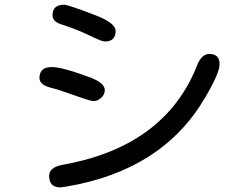

<svg xmlns="http://www.w3.org/2000/svg" viewBox="-20 -770 1040 815"><path d="M200.2 -485.4Q244.1 -485.4 365.2 -440.4Q424.8 -417 424.8 -387.7Q424.8 -368.2 409.2 -354.5Q393.6 -340.8 377 -340.8Q364.3 -340.8 296.4 -365.2Q228.5 -389.6 193.4 -398.4Q147.5 -410.2 147.5 -439.5Q147.5 -485.4 200.2 -485.4ZM252 -750Q268.6 -750 382.8 -706.1Q470.7 -672.9 470.7 -638.7Q470.7 -593.8 424.8 -593.8Q412.1 -593.8 360.4 -619.1Q308.6 -644.5 242.2 -666Q203.1 -677.7 203.1 -705.1Q203.1 -750 252 -750ZM868.2 -541Q912.1 -541 912.1 -498Q912.1 -460 851.6 -357.4Q670.9 -45.9 258.8 22.5L236.3 25.4Q188.5 25.4 188.5 -23.4Q188.5 -57.6 239.3 -69.3Q670.9 -143.6 811.5 -479.5Q832 -541 868.2 -541Z"/></svg>

Font: jf-openhuninn-1.0
Style: Regular
Weight: 400
Designer: [Kosugi Maru]
      Designed by Motoya company      

      [Varela Round]
      Joe Prince(Latin component); Avraham Co
Foundry: justfont CO.,LTD.
Version: 1.0